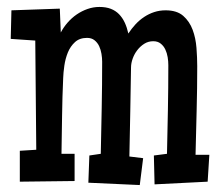

<svg xmlns="http://www.w3.org/2000/svg" viewBox="-20 -529 646 558"><path d="M588.4 -79.1 583.5 -1 429.2 6.8 427.2 -77.1 465.3 -82Q466.8 -147 468 -210.9Q469.2 -274.9 469.2 -339.8Q469.2 -350.6 467.3 -362.8Q465.3 -375 460.4 -385.3Q455.6 -395.5 447 -402.3Q438.5 -409.2 425.3 -409.2Q411.1 -409.2 399.4 -401.9Q387.7 -394.5 379.2 -383.5Q370.6 -372.6 365.7 -358.9Q360.8 -345.2 360.8 -333Q359.9 -268.1 358.6 -203.6Q357.4 -139.2 356 -74.2L396 -69.3L386.2 8.8L236.8 2L239.7 -77.1L272.9 -82Q274.4 -148.9 275.6 -215.8Q276.9 -282.7 276.9 -349.6Q276.9 -360.4 274.9 -372.6Q272.9 -384.8 268.1 -395Q263.2 -405.3 254.6 -412.1Q246.1 -418.9 232.9 -418.9Q211.4 -418.9 198 -406.7Q184.6 -394.5 177.2 -376.5Q169.9 -358.4 167 -338.1Q164.1 -317.9 163.6 -301.8Q161.1 -246.6 160.4 -191.9Q159.7 -137.2 158.7 -82H196.8V-2.9L37.6 -1V-90.8L85.4 -93.8L82.5 -411.1L11.2 -416L13.2 -499L153.8 -503.9L156.7 -434.6Q164.6 -449.7 176.5 -463.4Q188.5 -477.1 203.1 -487.1Q217.8 -497.1 234.4 -502.9Q251 -508.8 269 -508.8Q288.1 -508.8 302 -503.4Q315.9 -498 325.9 -487.8Q335.9 -477.5 342.5 -463.4Q349.1 -449.2 353 -431.6Q362.3 -445.8 373.8 -458.3Q385.3 -470.7 398.9 -479.7Q412.6 -488.8 428.2 -493.9Q443.8 -499 461.4 -499Q494.1 -499 512.5 -482.9Q530.8 -466.8 539.8 -442.6Q548.8 -418.5 551 -389.9Q553.2 -361.3 553.2 -336.9Q553.2 -272 551.5 -208Q549.8 -144 548.3 -79.1Z"/></svg>

Font: Maiden Orange
Style: Regular
Weight: 400
Designer: Astigmatic (AOETI)
Foundry: Astigmatic (AOETI)
Version: Version 1.000